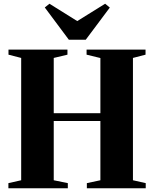

<svg xmlns="http://www.w3.org/2000/svg" viewBox="-20 -1009 826 1029"><path d="M93.5 -43V-698.5L25.5 -716V-743H341.5V-716L268 -698.5V-402.5H518V-698L444 -716V-743H760V-716L692.5 -698.5V-43L761 -27.5V0H445.5V-27.5L518 -43V-360.5H268V-43L343.5 -27.5V0H25V-27.5ZM349 -796 220 -969 245 -989 394 -896 543.5 -989 568.5 -968.5 439.5 -796Z"/></svg>

Font: Merriweather 120pt ExtraBold
Style: Regular
Weight: 800
Version: Version 2.100